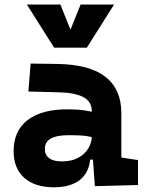

<svg xmlns="http://www.w3.org/2000/svg" viewBox="-20 -796 626 826"><path d="M388.2 4.9 377 -148.4 375 -215.8V-316.9Q375 -358.4 339.6 -377.7Q304.2 -397 234.4 -398.9L102.1 -402.3L111.8 -522.5L224.6 -521Q365.2 -519 433.6 -465.6Q502 -412.1 502 -309.6V-118.2L573.7 -107.4V0ZM212.9 9.8Q130.4 9.8 84.5 -30.8Q38.6 -71.3 38.6 -146Q38.6 -232.9 98.6 -279.3Q158.7 -325.7 269 -325.7Q311.5 -325.7 342.5 -321.3Q373.5 -316.9 405.3 -307.6L383.8 -204.6Q352.5 -211.9 327.6 -213.1Q302.7 -214.4 275.4 -214.4Q172.9 -214.4 172.9 -155.8Q172.9 -129.4 191.4 -115.5Q210 -101.6 245.6 -101.6Q288.6 -101.6 317.4 -117.7Q346.2 -133.8 360.6 -158.7Q375 -183.6 375 -210V-242.2L393.6 -109.4H352.1L369.1 -125Q367.7 -80.1 348.6 -50Q329.6 -20 295.2 -5.1Q260.7 9.8 212.9 9.8ZM212.9 -590.8 95.7 -776.4H239.7L288.1 -656.2H278.3L326.7 -776.4H470.7L353.5 -590.8Z"/></svg>

Font: Cascadia Mono PL
Style: Regular
Weight: 400
Monospace: yes
Designer: Aaron Bell
Foundry: Saja Typeworks
Version: Version 2102.003